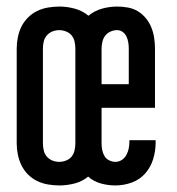

<svg xmlns="http://www.w3.org/2000/svg" viewBox="-20 -558 540 586"><path d="M161 8Q184 8 207.5 2Q231 -4 249 -19Q266 -4 288 2Q310 8 332 8Q358 8 382.5 -1Q407 -10 423.5 -29Q440 -48 447.5 -72.5Q455 -97 455 -123Q455 -125 455 -126.5Q455 -128 455 -130H375Q375 -129 375 -128Q375 -127 375 -127Q375 -116 373 -105.5Q371 -95 366 -85.5Q361 -76 352 -70Q343 -64 332 -64Q323 -64 313.5 -68.5Q304 -73 299 -81.5Q294 -90 292 -100Q290 -110 290 -120V-229H453V-410Q453 -426 450.5 -442.5Q448 -459 442 -474Q436 -489 425.5 -502Q415 -515 401 -523.5Q387 -532 370.5 -535Q354 -538 338 -538Q314 -538 291 -531.5Q268 -525 250 -510Q232 -525 208.5 -531.5Q185 -538 161 -538Q144 -538 126.5 -535Q109 -532 93.5 -524.5Q78 -517 65.5 -504.5Q53 -492 45.5 -477Q38 -462 34.5 -444.5Q31 -427 31 -410V-120Q31 -103 34.5 -86Q38 -69 45.5 -53.5Q53 -38 65.5 -25.5Q78 -13 93.5 -5.5Q109 2 126.5 5Q144 8 161 8ZM290 -301V-410Q290 -420 292.5 -430.5Q295 -441 301 -449Q307 -457 317 -461.5Q327 -466 337 -466Q347 -466 354.5 -460.5Q362 -455 366 -446.5Q370 -438 371.5 -428.5Q373 -419 373 -410V-301ZM161 -64Q150 -64 140 -68Q130 -72 123 -80Q116 -88 113.5 -99Q111 -110 111 -120V-410Q111 -421 113.5 -431.5Q116 -442 123 -450Q130 -458 140 -462Q150 -466 161 -466Q171 -466 181.5 -462Q192 -458 198.5 -450Q205 -442 207.5 -431.5Q210 -421 210 -410V-120Q210 -110 207.5 -99Q205 -88 198.5 -80Q192 -72 181.5 -68Q171 -64 161 -64Z"/></svg>

Font: Iosevka SS09
Style: Regular
Weight: 400
Monospace: yes
Designer: Belleve Invis
Foundry: Belleve Invis
Version: Version 5.2.1; ttfautohint (v1.8.3)